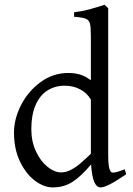

<svg xmlns="http://www.w3.org/2000/svg" viewBox="-20 -777 560 811"><path d="M364.7 -82.5Q323.7 -33.2 287.1 -9.3Q250.5 14.6 203.1 14.6Q165.5 14.6 127.4 -13.9Q89.4 -42.5 64.2 -95.2Q39.1 -147.9 39.1 -216.8Q39.1 -274.4 68.8 -333Q98.6 -391.6 151.4 -430.2Q204.1 -468.8 269 -468.8Q294.9 -468.8 317.1 -462.4Q339.4 -456.1 363.8 -438V-622.1Q363.8 -661.6 360.1 -676.8Q356.4 -691.9 342.8 -697.8Q329.1 -703.6 293 -706.1V-725.1Q327.6 -729.5 355 -736.8Q382.3 -744.1 421.9 -756.8L437 -742.2V-124Q437 -91.3 439.7 -75.2Q442.4 -59.1 448.2 -51.8Q451.2 -47.9 458.5 -47.9Q470.7 -47.9 506.8 -62L513.2 -41Q468.3 -10.7 443.4 2Q418.5 14.6 404.8 14.6Q388.2 14.6 378.2 -8.3Q368.2 -31.2 364.7 -82.5ZM253.9 -415Q211.9 -415 179.9 -394.5Q147.9 -374 130.1 -332.8Q112.3 -291.5 112.3 -231.9Q112.3 -179.7 131.8 -137.7Q151.4 -95.7 180.7 -72.3Q210 -48.8 237.8 -48.8Q258.8 -48.8 279.5 -59.6Q300.3 -70.3 318.8 -86.2Q337.4 -102.1 363.8 -127.4V-356.4Q347.7 -384.3 318.4 -399.7Q289.1 -415 253.9 -415Z"/></svg>

Font: David Libre
Style: Regular
Weight: 400
Version: Version 1.000